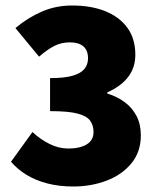

<svg xmlns="http://www.w3.org/2000/svg" viewBox="-20 -666 580 698"><path d="M246 12Q195 12 152.5 1Q110 -10 77 -30Q44 -50 20 -78L98 -186Q127 -159 160.5 -142.5Q194 -126 228 -126Q270 -126 295 -141Q320 -156 320 -186Q320 -210 308 -227Q296 -244 262.5 -253Q229 -262 162 -262V-382Q215 -382 245 -391Q275 -400 287.5 -416Q300 -432 300 -454Q300 -483 283 -497.5Q266 -512 234 -512Q203 -512 177.5 -499Q152 -486 122 -460L36 -564Q83 -603 133.5 -624.5Q184 -646 242 -646Q312 -646 363.5 -625Q415 -604 443.5 -564.5Q472 -525 472 -467Q472 -421 446.5 -387Q421 -353 370 -330V-326Q406 -315 433.5 -294.5Q461 -274 476.5 -244Q492 -214 492 -174Q492 -114 458 -72.5Q424 -31 368 -9.5Q312 12 246 12Z"/></svg>

Font: Source Sans 3 Black
Style: Regular
Weight: 900
Designer: Paul D. Hunt
Foundry: Adobe
Version: Version 3.046;hotconv 1.0.118;makeotfexe 2.5.65603